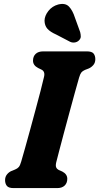

<svg xmlns="http://www.w3.org/2000/svg" viewBox="-20 -963 508 983"><path d="M267.5 -130.5Q264 -114 267.8 -105.8Q271.5 -97.5 281 -92.5L298.5 -85Q324.5 -71.5 324.5 -47.5Q324.5 -26 311 -13Q297.5 0 273 0H50Q24 0 15 -11.5Q6 -23 6 -40.5Q6 -58 15.8 -70Q25.5 -82 38.5 -87.5L57 -95Q69.5 -100 76.2 -108Q83 -116 88.5 -135.5Q96.5 -162.5 108.5 -205.5Q120.5 -248.5 134.5 -299.5Q148.5 -350.5 162.2 -401.8Q176 -453 187.5 -497Q199 -541 205.5 -570Q212 -597.5 191.5 -607L175 -615Q149 -628.5 149 -652.5Q149 -674 162.5 -687Q176 -700 201.5 -700H424Q450.5 -700 459.2 -688.8Q468 -677.5 468 -660Q468 -642 458 -630.2Q448 -618.5 434.5 -612.5L415 -605Q402.5 -599.5 396.5 -592Q390.5 -584.5 385 -566Q376 -535.5 363 -487.8Q350 -440 335 -385.2Q320 -330.5 306.2 -278.5Q292.5 -226.5 282 -186.8Q271.5 -147 267.5 -130.5ZM363.5 -873 390.5 -798.5Q393.5 -786.5 393.5 -775.8Q393.5 -765 383.5 -755.5Q374.5 -747 362 -745.5Q349.5 -744 339 -749L268 -786Q236.5 -800 222.5 -816Q208.5 -832 208 -857Q208.5 -882.5 227.8 -907Q247 -931.5 278 -940Q314.5 -949 333.2 -929.2Q352 -909.5 363.5 -873Z"/></svg>

Font: Fraunces 72pt S100
Style: Bold Italic
Weight: 700
Italic angle: -16°
Version: Version 1.000; ttfautohint (v1.8.3)